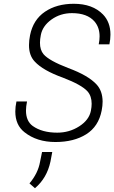

<svg xmlns="http://www.w3.org/2000/svg" viewBox="-20 -741 604 1016"><path d="M273.5 10.5Q175 10.5 110 -41Q61 -79 61 -151Q61 -175.5 67 -204H123Q117.5 -177 117.5 -156Q117.5 -100.5 153 -74.5Q202.5 -39 283 -39Q347 -39 399.2 -72.5Q451.5 -106 461 -155Q465 -175 465 -192Q465 -232 443.5 -257Q412.5 -292 313 -330Q207.5 -368 164 -415Q133 -447.5 133.5 -503Q133.5 -526.5 139 -554.5Q155.5 -636.5 217.8 -678.8Q280 -721 370.5 -721Q470 -721 525 -664.5Q564.5 -623.5 564.5 -558Q564.5 -533.5 559 -506.5H502.5Q507 -529 507 -548.5Q507 -596 480 -627.5Q441.5 -671.5 361 -671.5Q299.5 -671.5 252.2 -637.5Q205 -603.5 196 -555.5Q191.5 -533 191.5 -514.5Q191.5 -476.5 210.5 -454Q239.5 -420 341 -381Q447 -342 491 -294Q522.5 -260 523 -203.5Q523 -181.5 518 -156Q501.5 -71.5 436.2 -30.5Q371 10.5 273.5 10.5ZM165 255 136 229.5Q181.5 175.5 192 115L202.5 63.5H256.5L247 114Q228.5 201 165 255Z"/></svg>

Font: Roberto Sans Light
Style: Italic
Weight: 300
Italic angle: -11°
Designer: Google
Version: Version 1.00;June 11, 2020;FontCreator 12.0.0.2522 64-bit; t